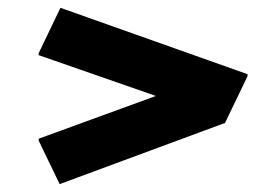

<svg xmlns="http://www.w3.org/2000/svg" viewBox="-20 -614 702 487"><path d="M607.9 -425.8V-420.9L550.8 -302.2L131.3 -147L78.1 -257.3V-262.2L375.5 -370.6L78.1 -474.1V-479L133.3 -594.2Z"/></svg>

Font: Nova Round
Style: Bold
Weight: 700
Designer: Wojciech Kalinowski "wmk69" (wmk69@o2.pl)
Foundry: Wojciech Kalinowski "wmk69" (wmk69@o2.pl)
Version: Version 3.1.0; 2021-05-23